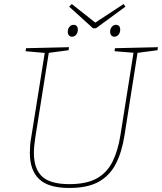

<svg xmlns="http://www.w3.org/2000/svg" viewBox="-20 -926 803 952"><path d="M550 -687 763 -692 761 -677 654 -663 663 -671 597 -253Q584 -171 554 -113Q524 -55 469 -24.5Q414 6 324 6Q220 6 174 -38Q128 -82 128 -168Q128 -186 129.5 -205.5Q131 -225 135 -246L203 -671L209 -663L107 -672L109 -687L322 -692L320 -677L215 -663L223 -671L155 -244Q152 -223 150 -204Q148 -185 148 -168Q148 -89 188.5 -51Q229 -13 324 -13Q409 -13 460 -41.5Q511 -70 538 -124.5Q565 -179 577 -255L643 -671L649 -664L548 -672ZM441 -786 323 -893 336 -906 456 -811H448L593 -906L602 -893L456 -786ZM337 -744Q328 -744 322 -750.5Q316 -757 316 -769Q316 -783 324.5 -793Q333 -803 345 -803Q355 -803 360.5 -796.5Q366 -790 366 -779Q366 -765 358 -754.5Q350 -744 337 -744ZM547 -744Q538 -744 532 -750.5Q526 -757 526 -769Q526 -783 534.5 -793Q543 -803 555 -803Q565 -803 570.5 -796.5Q576 -790 576 -779Q576 -765 568 -754.5Q560 -744 547 -744Z"/></svg>

Font: Bitter Thin Thin
Style: Italic
Weight: 250
Italic angle: -9°
Version: Version 2.002